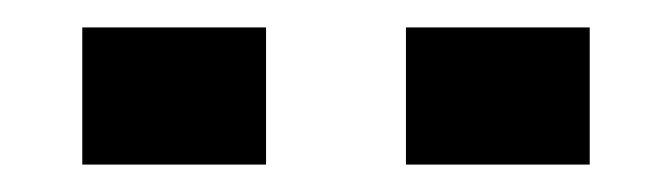

<svg xmlns="http://www.w3.org/2000/svg" viewBox="-20 -738 490 140"><path d="M40 -618V-718H174V-618ZM276 -618V-718H410V-618Z"/></svg>

Font: Tektur SemiBold
Style: Regular
Weight: 600
Designer: Adam Jagosz
Foundry: Adam Jagosz
Version: Version 1.005;gftools[0.9.30]